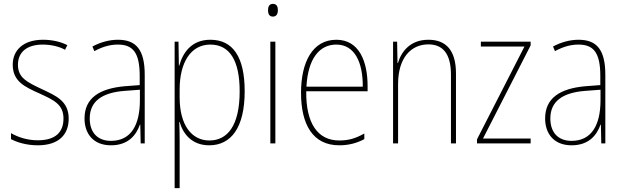

<svg xmlns="http://www.w3.org/2000/svg" viewBox="-20 -743 3232 995"><path d="M336 -128C336 -221 269 -247 193 -283C122 -317 73 -339 73 -407C73 -476 123 -512 202 -512C243 -512 288 -502 317 -485L329 -509C296 -526 252 -537 203 -537C101 -537 46 -483 46 -408C46 -321 108 -293 186 -258C258 -225 309 -202 309 -129C309 -58 268 -16 176 -16C125 -16 77 -30 37 -53V-22C67 -6 116 10 176 10C283 10 336 -44 336 -128Z M591 -537C546 -537 500 -524 459 -502L469 -478C515 -503 554 -512 591 -512C669 -512 704 -470 704 -350V-302L625 -296C494 -284 418 -234 418 -129C418 -52 462 10 555 10C645 10 686 -43 705 -97H707L709 0H730V-355C730 -485 686 -537 591 -537ZM625 -272 705 -278V-220C704 -98 661 -13 555 -13C486 -13 445 -56 445 -129C445 -219 510 -263 625 -272Z M1070 -537C974 -537 928 -472 909 -403H907L905 -527H885V232H911V-14C911 -51 910 -85 909 -111H911C928 -50 974 10 1064 10C1178 10 1248 -82 1248 -270C1248 -448 1187 -537 1070 -537ZM1070 -512C1171 -512 1222 -428 1222 -270C1222 -89 1157 -15 1065 -15C973 -15 911 -95 911 -238V-280C911 -418 968 -512 1070 -512Z M1394 -723C1374 -723 1369 -706 1369 -690C1369 -672 1375 -657 1394 -657C1413 -657 1420 -671 1420 -691C1420 -707 1415 -723 1394 -723ZM1407 -527H1381V0H1407Z M1723 -537C1599 -537 1540 -420 1540 -262C1540 -98 1601 10 1738 10C1789 10 1830 -2 1868 -22V-51C1821 -25 1786 -15 1738 -15C1625 -15 1565 -106 1567 -270H1885V-297C1885 -425 1841 -537 1723 -537ZM1723 -512C1819 -512 1861 -418 1860 -294H1568C1576 -439 1635 -512 1723 -512Z M2200 -537C2106 -537 2060 -476 2042 -416H2040L2038 -527H2017V0H2043V-307C2043 -445 2111 -513 2200 -513C2273 -513 2317 -467 2317 -356V0H2343V-362C2343 -483 2291 -537 2200 -537Z M2730 0V-25H2483L2730 -508V-527H2472V-502H2698L2452 -21V0Z M2978 -537C2933 -537 2887 -524 2846 -502L2856 -478C2902 -503 2941 -512 2978 -512C3056 -512 3091 -470 3091 -350V-302L3012 -296C2881 -284 2805 -234 2805 -129C2805 -52 2849 10 2942 10C3032 10 3073 -43 3092 -97H3094L3096 0H3117V-355C3117 -485 3073 -537 2978 -537ZM3012 -272 3092 -278V-220C3091 -98 3048 -13 2942 -13C2873 -13 2832 -56 2832 -129C2832 -219 2897 -263 3012 -272Z"/></svg>

Font: Noto Sans Oriya Cond Thin
Style: Regular
Weight: 100
Width: 3
Designer: Amélie Bonet and Sol Matas
Foundry: Google LLC
Version: Version 2.006